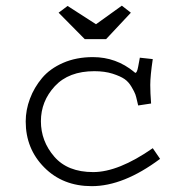

<svg xmlns="http://www.w3.org/2000/svg" viewBox="-20 -633 626 667"><path d="M465.8 -432.6 510.7 -427.7Q502 -369.1 502 -337.9Q502 -311.5 504.9 -273.4L460 -266.6L456.1 -283.2Q453.1 -296.9 450.2 -305.2Q447.3 -313.5 437 -331.1Q426.8 -348.6 412.6 -358.4Q398.4 -368.2 371.1 -377Q343.8 -385.7 307.6 -385.7Q218.8 -385.7 170.4 -333.5Q122.1 -281.2 122.1 -211.9Q122.1 -142.6 168.5 -88.9Q214.8 -35.2 303.7 -35.2Q391.6 -35.2 510.7 -118.2L536.1 -81.1Q409.2 13.7 298.8 13.7Q198.2 13.7 133.8 -51.3Q69.3 -116.2 69.3 -210.9Q69.3 -251 84 -290Q98.6 -329.1 126 -361.8Q153.3 -394.5 199.2 -414.6Q245.1 -434.6 302.7 -434.6Q383.8 -434.6 446.3 -382.8Q449.2 -379.9 450.2 -379.9Q456.1 -379.9 460 -401.4Q461.9 -414.1 465.8 -432.6ZM348.6 -497.1H274.4L183.6 -588.9L214.8 -612.3L313.5 -548.8L403.3 -613.3L434.6 -588.9Z"/></svg>

Font: Thabit
Style: Regular
Weight: 500
Designer: Regenerated by Nadim Shaikli
Foundry: MAK Alagha
Version: 0.01